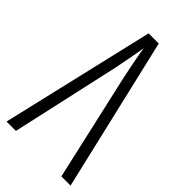

<svg xmlns="http://www.w3.org/2000/svg" viewBox="-223 -778 842 842"><g transform="rotate(45 198.5 -357.0)"><path d="M230 -714H167L0 0H58L170 -503C179 -550 191 -608 198 -654C203 -616 215 -557 226 -504L340 0H397Z"/></g></svg>

Font: Noto Sans UI Condensed Light
Style: Regular
Weight: 300
Width: 3
Designer: Monotype Design Team
Foundry: Monotype Imaging Inc.
Version: Version 1.901